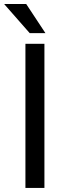

<svg xmlns="http://www.w3.org/2000/svg" viewBox="-36 -927 328 947"><path d="M183.1 0V-710.9H89.4V0ZM188 -763.7 93.3 -907.2H-15.6L110.4 -763.7Z"/></svg>

Font: Roboto1
Style: rg
Weight: 400
Designer: Google
Version: Version 2.137; 2017